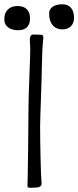

<svg xmlns="http://www.w3.org/2000/svg" viewBox="-84 -868 365 895"><path d="M44 -3 45 -35 47 -166 49 -376Q49 -406 53 -512Q54 -537 56 -593.5Q58 -650 56 -660L55 -681Q55 -707 71 -707L108 -706Q118 -706 118 -692Q118 -687 117 -680.5Q116 -674 116 -668Q113 -646 111 -555Q111 -527 107 -413Q103 -303 103 -279Q103 -221 105 -132.5Q107 -44 109 -27Q110 -21 110 -13Q110 -6 107.5 -3Q105 0 100 3Q94 7 69 7Q65 7 56.5 7Q48 7 46 5Q44 3 44 -3ZM145 -805Q145 -825 161.5 -836.5Q178 -848 207 -848Q233 -848 247 -831.5Q261 -815 261 -785Q261 -760 246.5 -745.5Q232 -731 207 -731Q178 -731 161.5 -750.5Q145 -770 145 -805ZM-64 -778Q-64 -807 -47.5 -823.5Q-31 -840 -2 -840Q26 -840 41 -825Q56 -810 56 -782Q56 -756 42 -741.5Q28 -727 2 -727Q-29 -727 -46.5 -740.5Q-64 -754 -64 -778Z"/></svg>

Font: Barriecito
Style: Regular
Weight: 400
Designer: Pablo Cosgaya & Sergio Jiménez
Foundry: Pablo Cosgaya & Sergio Jiménez
Version: Version 1.001